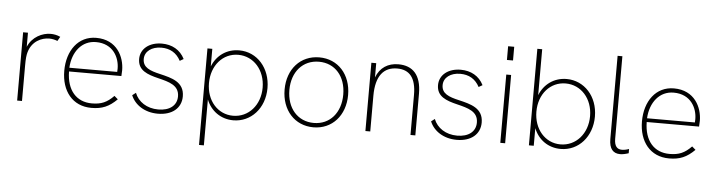

<svg xmlns="http://www.w3.org/2000/svg" viewBox="-51 -937 5154 1381"><g transform="rotate(5 2525.5 -246.5)"><path d="M84.5 0H119.5V-253.5C119.5 -307.5 122.5 -331.5 128.5 -352.5C151.5 -433.5 220 -464.5 276.5 -464.5C296.5 -464.5 318 -459.5 335.5 -452.5L353.5 -483.5C330.5 -494.5 306.5 -499 283 -499C224 -499 150.5 -465.5 119.5 -391V-493H84.5Z M620.5 6C698 6 748 -15.5 805 -72L779 -94.5C730.5 -44.5 689 -26.5 621 -26.5C510 -26.5 439.5 -105 438 -241H816C817 -251 818 -271.5 818 -282.5C818 -379 762.5 -499 612.5 -499C483 -499 403.5 -389.5 403.5 -243C403.5 -97.5 484 6 620.5 6ZM438 -268C444.5 -384 511.5 -468.5 613 -468.5C739 -468.5 784.5 -369.5 784.5 -292.5C784.5 -285 784 -276.5 783.5 -268Z M1100.5 6C1203.5 6 1269 -48.5 1269 -133.5C1269 -238.5 1176.5 -259.5 1092.5 -279.5C1018 -296.5 965.5 -316 965.5 -377.5C965.5 -432.5 1015.5 -469.5 1085.5 -469.5C1147.5 -469.5 1195 -442.5 1224.5 -386.5L1251.5 -402C1219.5 -466.5 1159 -499 1086.5 -499C995.5 -499 932.5 -448 932.5 -375C932.5 -292.5 1001.5 -268 1082.5 -248.5C1159.5 -229.5 1234.5 -211.5 1234.5 -130.5C1234.5 -63.5 1181.5 -24.5 1101 -24.5C1018 -24.5 955.5 -67 931 -130L905.5 -110.5C933.5 -42.5 1005 6 1100.5 6Z M1645 -499C1554.5 -499 1483 -447.5 1450.5 -366V-493H1415.5V204H1450.5V-127.5C1482 -48 1553.5 6 1645 6C1771.5 6 1870.5 -99 1870.5 -246C1870.5 -389.5 1775 -499 1645 -499ZM1448 -246C1448 -372.5 1529.5 -466.5 1640.5 -466.5C1752.5 -466.5 1835.5 -372 1835.5 -246C1835.5 -120 1752.5 -26.5 1640.5 -26.5C1529.5 -26.5 1448 -119.5 1448 -246Z M2223.5 6C2358 6 2452.5 -98.5 2452.5 -247C2452.5 -395 2358.5 -499 2223.5 -499C2087.5 -499 1994 -395 1994 -247C1994 -98 2088.5 6 2223.5 6ZM2028.5 -247C2028.5 -378 2107 -467.5 2223.5 -467.5C2339.5 -467.5 2417.5 -378.5 2417.5 -247C2417.5 -115.5 2339.5 -25.5 2223.5 -25.5C2107 -25.5 2028.5 -115.5 2028.5 -247Z M2599 0H2634V-257.5C2634 -403.5 2692 -468 2788 -468C2877.5 -468 2924.5 -412 2924.5 -289.5V0H2959.5V-301C2959.5 -437.5 2897 -499 2794 -499C2719.5 -499 2661.5 -463 2634 -390V-493H2599Z M3258.5 6C3361.5 6 3427 -48.5 3427 -133.5C3427 -238.5 3334.5 -259.5 3250.5 -279.5C3176 -296.5 3123.5 -316 3123.5 -377.5C3123.5 -432.5 3173.5 -469.5 3243.5 -469.5C3305.5 -469.5 3353 -442.5 3382.5 -386.5L3409.5 -402C3377.5 -466.5 3317 -499 3244.5 -499C3153.5 -499 3090.5 -448 3090.5 -375C3090.5 -292.5 3159.5 -268 3240.5 -248.5C3317.5 -229.5 3392.5 -211.5 3392.5 -130.5C3392.5 -63.5 3339.5 -24.5 3259 -24.5C3176 -24.5 3113.5 -67 3089 -130L3063.5 -110.5C3091.5 -42.5 3163 6 3258.5 6Z M3573 0H3608V-493H3573ZM3568.5 -598H3612.5V-697H3568.5Z M4009 6C4139 6 4234.5 -103.5 4234.5 -247C4234.5 -394 4135.5 -499 4009 -499C3917.5 -499 3846 -445 3814.5 -365.5V-697H3779.5V0H3814.5V-127C3847 -45.5 3918.5 6 4009 6ZM3812 -247C3812 -373.5 3893.5 -466.5 4004.5 -466.5C4116.5 -466.5 4199.5 -373 4199.5 -247C4199.5 -121 4116.5 -26.5 4004.5 -26.5C3893.5 -26.5 3812 -120.5 3812 -247Z M4438.5 6C4456 6 4477.5 1.5 4499.5 -6V-36.5C4480 -29.5 4462.5 -26.5 4448.5 -26.5C4413.5 -26.5 4393.5 -48.5 4393.5 -101.5V-697H4359V-96.5C4359 -25.5 4388 6 4438.5 6Z M4791.5 6C4869 6 4919 -15.5 4976 -72L4950 -94.5C4901.5 -44.5 4860 -26.5 4792 -26.5C4681 -26.5 4610.5 -105 4609 -241H4987C4988 -251 4989 -271.5 4989 -282.5C4989 -379 4933.5 -499 4783.5 -499C4654 -499 4574.5 -389.5 4574.5 -243C4574.5 -97.5 4655 6 4791.5 6ZM4609 -268C4615.5 -384 4682.5 -468.5 4784 -468.5C4910 -468.5 4955.5 -369.5 4955.5 -292.5C4955.5 -285 4955 -276.5 4954.5 -268Z"/></g></svg>

Font: HK Grotesk ExtraLight
Style: Regular
Weight: 200
Designer: Alfredo Marco Pradil
Foundry: Hanken Design Co.
Version: Version 3.001;FEAKit 1.0